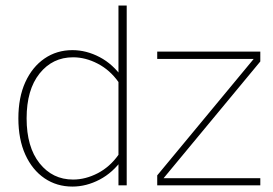

<svg xmlns="http://www.w3.org/2000/svg" viewBox="-20 -670 986 694"><path d="M548.3 -457H897L548.3 -36.1V0H920.9V-25.9H571.3L920.9 -447.8V-483.4H548.3ZM438 0V-649.9H408.2V0ZM46.4 -242.2Q46.4 -166.5 71.5 -111.1Q96.7 -55.7 140.9 -25.6Q185.1 4.4 241.7 4.4Q292 4.4 340.1 -20.8Q388.2 -45.9 423.8 -96.2L408.2 -110.4Q377.4 -66.9 333.3 -43.9Q289.1 -21 244.1 -21Q169.9 -21 123 -79.8Q76.2 -138.7 76.2 -242.2Q76.2 -345.7 123 -404.3Q169.9 -462.9 244.1 -462.9Q289.1 -462.9 333.3 -439.9Q377.4 -417 408.2 -373.5L423.8 -387.7Q388.2 -438.5 340.1 -463.6Q292 -488.8 241.7 -488.8Q185.1 -488.8 140.9 -458.5Q96.7 -428.2 71.5 -373Q46.4 -317.9 46.4 -242.2Z"/></svg>

Font: Estedad-FD-VF Thin
Style: Regular
Weight: 100
Designer: Amin Abedi
Version: Version 5.0